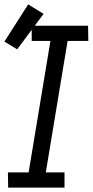

<svg xmlns="http://www.w3.org/2000/svg" viewBox="-36 -852 421 872"><path d="M1 0 0 -69H94L193 -666H108V-735H364L365 -666H271L172 -69H257V0ZM42 -628 -16 -663 92 -832 162 -789Z"/></svg>

Font: Iosevka QP
Style: Italic
Weight: 400
Italic angle: -9°
Designer: Belleve Invis
Foundry: Belleve Invis
Version: Version 20.0.0; ttfautohint (v1.8.4)